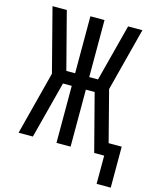

<svg xmlns="http://www.w3.org/2000/svg" viewBox="-130 -824 879 1077"><g transform="rotate(15 309.0 -285.5)"><path d="M618 164H536V0H478L392 -331H341V0H259V-331H208L122 0H39L134 -368L39 -735H122L208 -404H259V-735H341V-404H392L478 -735H561L466 -368L542 -74H618Z"/></g></svg>

Font: Iosevka Mono
Style: Regular
Weight: 400
Designer: Belleve Invis
Foundry: Belleve Invis
Version: Version 11.1.1